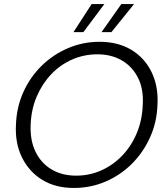

<svg xmlns="http://www.w3.org/2000/svg" viewBox="-20 -919 823 951"><path d="M345 12Q255 12 189.5 -28Q124 -68 89 -139Q54 -210 59 -301Q62 -388 95.5 -462.5Q129 -537 186 -593Q243 -649 317 -680.5Q391 -712 473 -712Q564 -712 630 -672.5Q696 -633 730.5 -562.5Q765 -492 760 -400Q757 -313 723 -238Q689 -163 632.5 -107Q576 -51 502.5 -19.5Q429 12 345 12ZM357 -49Q423 -49 481.5 -75Q540 -101 585.5 -148.5Q631 -196 657.5 -259.5Q684 -323 687 -398Q692 -477 664 -533Q636 -589 584 -619.5Q532 -650 462 -650Q396 -650 337 -624Q278 -598 233.5 -551Q189 -504 162 -441Q135 -378 132 -304Q128 -226 155.5 -168.5Q183 -111 235 -80Q287 -49 357 -49ZM483 -760 581 -899H644L532 -760ZM344 -760 434 -899H497L393 -760Z"/></svg>

Font: DM Sans 28pt Light
Style: Italic
Weight: 300
Italic angle: -10°
Version: Version 4.004;gftools[0.9.30]